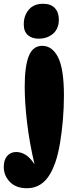

<svg xmlns="http://www.w3.org/2000/svg" viewBox="-111 -790 379 1018"><path d="M94 -585Q58 -585 36.5 -604Q15 -623 15 -661Q15 -707 41.5 -738.5Q68 -770 118 -770Q159 -770 180 -747Q201 -724 201 -686Q201 -638 170.5 -611.5Q140 -585 94 -585ZM32 208Q-26 208 -58.5 174.5Q-91 141 -91 95Q-91 58 -73 37Q-55 16 -25 16Q1 16 25 31Q49 46 72 81Q45 -34 32.5 -140Q20 -246 20 -331Q20 -438 41.5 -492.5Q63 -547 113 -547Q166 -547 197 -486Q228 -425 228 -282Q228 -220 222.5 -154.5Q217 -89 207 -30Q197 29 182 72Q157 143 120 175.5Q83 208 32 208Z"/></svg>

Font: DynaPuff Condensed
Style: Bold
Weight: 700
Width: 3
Designer: Toshi Omagari, Jennifer Daniel
Foundry: Google Fonts
Version: Version 2.000; ttfautohint (v1.8.4.7-5d5b)